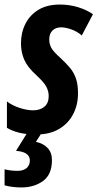

<svg xmlns="http://www.w3.org/2000/svg" viewBox="-36 -575 424 835"><path d="M123 9.8Q78.1 9.8 47.6 2.2Q17.1 -5.4 -5.9 -19V-133.8Q18.1 -115.7 50 -105.5Q82 -95.2 107.9 -95.2Q138.2 -95.2 157 -110.8Q175.8 -126.5 175.8 -157.2Q175.8 -177.2 166 -196.8Q156.2 -216.3 123 -247.1Q84 -282.2 69.6 -314.9Q55.2 -347.7 55.2 -386.2Q55.2 -433.1 74.5 -471.4Q93.8 -509.8 131.3 -532.5Q168.9 -555.2 224.1 -555.2Q266.6 -555.2 304.2 -543.5Q341.8 -531.7 368.2 -513.2L319.8 -420.9Q298.3 -439 273.2 -447.5Q248 -456.1 230 -456.1Q206.1 -456.1 192.1 -442.1Q178.2 -428.2 178.2 -403.8Q178.2 -383.8 187 -367.2Q195.8 -350.6 228 -321.8Q252.9 -298.8 269.8 -278.1Q286.6 -257.3 294.9 -231.7Q303.2 -206.1 303.2 -168.9Q303.2 -118.7 282 -78.1Q260.7 -37.6 220.5 -13.9Q180.2 9.8 123 9.8ZM57.1 240.2Q38.1 240.2 20 238Q2 235.8 -16.1 231V161.1Q-5.4 164.1 9 166Q23.4 168 40 168Q65.4 168 79.6 156Q93.8 144 93.8 123Q93.8 85.4 33.7 81.1L84 0H147L120.1 42Q150.9 47.9 170.4 67.9Q189.9 87.9 189.9 121.1Q189.9 184.1 151.1 212.2Q112.3 240.2 57.1 240.2Z"/></svg>

Font: Open Sans Condensed
Style: Bold Italic
Weight: 700
Width: 3
Italic angle: -12°
Designer: Monotype Design Team
Foundry: Monotype Imaging Inc.
Version: Version 3.003; ttfautohint (v1.8.4)